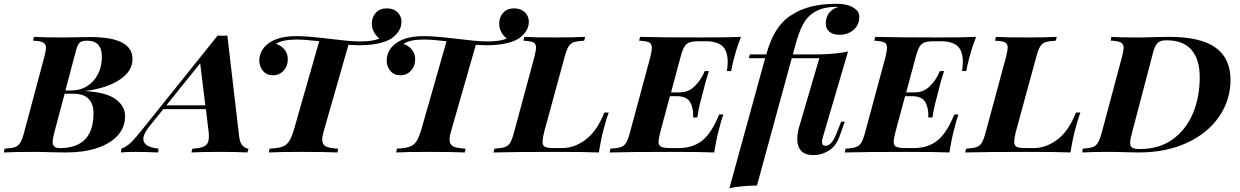

<svg xmlns="http://www.w3.org/2000/svg" viewBox="-62 -802 6525 1010"><path d="M384 -323Q496 -317 546 -280.5Q596 -244 596 -191Q596 -131 556 -88Q516 -45 446.5 -22.5Q377 0 288 0L215 -1Q155 -3 116 -3Q11 -3 -42 0L-38 -20Q-2 -22 16 -28Q34 -34 44.5 -51Q55 -68 65 -106L171 -502Q180 -538 180 -550Q180 -570 165 -578.5Q150 -587 112 -588L117 -608Q168 -605 272 -605Q317 -605 340 -606L413 -607Q526 -607 580.5 -578Q635 -549 635 -491Q635 -427 566.5 -382Q498 -337 384 -323ZM474 -503Q474 -588 396 -588Q369 -588 357.5 -578Q346 -568 338 -537L282 -326H310Q361 -326 398 -350Q435 -374 454.5 -414.5Q474 -455 474 -503ZM323 -309H278L224 -106Q215 -72 215 -57Q215 -40 223.5 -31.5Q232 -23 253 -23Q430 -23 430 -207Q430 -254 404.5 -281.5Q379 -309 323 -309Z M1245 -20 1240 0Q1189 -3 1095 -3Q993 -3 945 0L950 -20Q997 -22 1017 -35Q1037 -48 1037 -84Q1037 -97 1036 -104L1021 -228H797L723 -136Q692 -97 692 -71Q692 -29 772 -20L770 0Q704 -3 648 -3Q604 -3 574 0L577 -20Q604 -30 628.5 -54Q653 -78 693 -129L1083 -615L1109 -614L1134 -615L1196 -84Q1200 -51 1214 -36Q1228 -21 1245 -20ZM1018 -248 991 -469 813 -248Z M2050 -688Q2050 -635 1993 -597Q1935 -564 1825 -564Q1809 -564 1771 -566L1642 -116Q1633 -86 1633 -67Q1633 -42 1652 -32Q1671 -22 1717 -20L1713 0Q1649 -3 1528 -3Q1409 -3 1352 0L1356 -20Q1399 -22 1422 -30Q1445 -38 1458 -57.5Q1471 -77 1483 -116L1617 -585Q1541 -594 1498 -594Q1424 -594 1390 -571Q1417 -563 1434.5 -541.5Q1452 -520 1452 -490Q1452 -455 1430 -430.5Q1408 -406 1374 -406Q1341 -406 1321.5 -429Q1302 -452 1302 -484Q1302 -512 1317.5 -538.5Q1333 -565 1366 -584Q1415 -612 1498 -612Q1554 -612 1670 -598Q1712 -593 1755 -588.5Q1798 -584 1832 -584Q1898 -584 1934 -599Q1917 -612 1905.5 -632.5Q1894 -653 1894 -678Q1894 -712 1915 -735Q1936 -758 1973 -758Q2008 -758 2029 -737.5Q2050 -717 2050 -688Z M2720 -688Q2720 -635 2663 -597Q2605 -564 2495 -564Q2479 -564 2441 -566L2312 -116Q2303 -86 2303 -67Q2303 -42 2322 -32Q2341 -22 2387 -20L2383 0Q2319 -3 2198 -3Q2079 -3 2022 0L2026 -20Q2069 -22 2092 -30Q2115 -38 2128 -57.5Q2141 -77 2153 -116L2287 -585Q2211 -594 2168 -594Q2094 -594 2060 -571Q2087 -563 2104.5 -541.5Q2122 -520 2122 -490Q2122 -455 2100 -430.5Q2078 -406 2044 -406Q2011 -406 1991.5 -429Q1972 -452 1972 -484Q1972 -512 1987.5 -538.5Q2003 -565 2036 -584Q2085 -612 2168 -612Q2224 -612 2340 -598Q2382 -593 2425 -588.5Q2468 -584 2502 -584Q2568 -584 2604 -599Q2587 -612 2575.5 -632.5Q2564 -653 2564 -678Q2564 -712 2585 -735Q2606 -758 2643 -758Q2678 -758 2699 -737.5Q2720 -717 2720 -688Z M3114 -124Q3101 -79 3088 0Q3020 -3 2858 -3Q2642 -3 2534 0L2539 -20Q2575 -22 2593 -28Q2611 -34 2621.5 -51Q2632 -68 2642 -106L2749 -502Q2758 -540 2758 -551Q2758 -572 2743.5 -579Q2729 -586 2691 -588L2696 -608Q2747 -605 2860 -605Q2955 -605 3016 -608L3011 -588Q2974 -586 2956.5 -580Q2939 -574 2928.5 -557Q2918 -540 2908 -502L2800 -106Q2792 -72 2792 -57Q2792 -36 2805 -29.5Q2818 -23 2852 -23H2894Q2960 -23 3019.5 -68Q3079 -113 3117 -210H3140Q3124 -165 3114 -124Z M3836 -608Q3814 -554 3799 -494Q3790 -462 3784 -428H3762Q3766 -462 3766 -475Q3766 -535 3737.5 -560Q3709 -585 3650 -585H3619Q3584 -585 3566.5 -579.5Q3549 -574 3538.5 -557Q3528 -540 3518 -502L3468 -316H3514Q3560 -316 3593.5 -349.5Q3627 -383 3645 -428H3667Q3650 -377 3633 -306Q3626 -281 3619.5 -254.5Q3613 -228 3606 -184H3584Q3587 -231 3569 -263.5Q3551 -296 3499 -296H3462L3411 -106Q3402 -68 3402 -57Q3402 -36 3416.5 -29.5Q3431 -23 3469 -23H3506Q3583 -23 3632.5 -63Q3682 -103 3721 -200H3743Q3731 -168 3721 -124Q3708 -79 3695 0Q3627 -3 3466 -3Q3253 -3 3145 0L3149 -20Q3185 -22 3203 -28Q3221 -34 3231.5 -51Q3242 -68 3252 -106L3359 -502Q3367 -536 3367 -550Q3367 -572 3352.5 -579Q3338 -586 3300 -588L3305 -608Q3412 -605 3625 -605Q3772 -605 3836 -608Z M4458 -707Q4456 -668 4426.5 -643.5Q4397 -619 4355 -619Q4320 -619 4301 -635Q4282 -651 4282 -678Q4282 -713 4300.5 -735.5Q4319 -758 4350 -766H4337Q4264 -766 4217 -735Q4183 -713 4161.5 -672.5Q4140 -632 4121 -561L4109 -516H4254Q4338 -518 4399 -531L4268 -85Q4262 -67 4262 -56Q4262 -35 4281 -35Q4297 -35 4312 -52Q4327 -69 4344 -114L4363 -162H4382L4356 -89Q4337 -34 4298.5 -10Q4260 14 4218 14Q4174 14 4153 -8Q4132 -30 4132 -70Q4132 -105 4145 -145L4248 -496H4103L3920 174Q3836 175 3775 188L3963 -496H3877L3883 -516H3969Q3990 -592 4022 -642.5Q4054 -693 4100 -722Q4149 -754 4207 -768Q4265 -782 4337 -782Q4406 -782 4438 -754Q4461 -737 4458 -707Z M5073 -608Q5051 -554 5036 -494Q5027 -462 5021 -428H4999Q5003 -462 5003 -475Q5003 -535 4974.5 -560Q4946 -585 4887 -585H4856Q4821 -585 4803.5 -579.5Q4786 -574 4775.5 -557Q4765 -540 4755 -502L4705 -316H4751Q4797 -316 4830.5 -349.5Q4864 -383 4882 -428H4904Q4887 -377 4870 -306Q4863 -281 4856.5 -254.5Q4850 -228 4843 -184H4821Q4824 -231 4806 -263.5Q4788 -296 4736 -296H4699L4648 -106Q4639 -68 4639 -57Q4639 -36 4653.5 -29.5Q4668 -23 4706 -23H4743Q4820 -23 4869.5 -63Q4919 -103 4958 -200H4980Q4968 -168 4958 -124Q4945 -79 4932 0Q4864 -3 4703 -3Q4490 -3 4382 0L4386 -20Q4422 -22 4440 -28Q4458 -34 4468.5 -51Q4479 -68 4489 -106L4596 -502Q4604 -536 4604 -550Q4604 -572 4589.5 -579Q4575 -586 4537 -588L4542 -608Q4649 -605 4862 -605Q5009 -605 5073 -608Z M5595 -124Q5582 -79 5569 0Q5501 -3 5339 -3Q5123 -3 5015 0L5020 -20Q5056 -22 5074 -28Q5092 -34 5102.5 -51Q5113 -68 5123 -106L5230 -502Q5239 -540 5239 -551Q5239 -572 5224.5 -579Q5210 -586 5172 -588L5177 -608Q5228 -605 5341 -605Q5436 -605 5497 -608L5492 -588Q5455 -586 5437.5 -580Q5420 -574 5409.5 -557Q5399 -540 5389 -502L5281 -106Q5273 -72 5273 -57Q5273 -36 5286 -29.5Q5299 -23 5333 -23H5375Q5441 -23 5500.5 -68Q5560 -113 5598 -210H5621Q5605 -165 5595 -124Z M5928 0 5873 -1Q5817 -3 5776 -3Q5680 -3 5631 0L5634 -20Q5668 -22 5685.5 -28Q5703 -34 5713.5 -51.5Q5724 -69 5734 -106L5840 -502Q5849 -538 5849 -550Q5849 -570 5834 -578.5Q5819 -587 5781 -588L5784 -608Q5827 -605 5911 -605H5942Q6050 -608 6091 -608Q6254 -608 6332.5 -551.5Q6411 -495 6411 -382Q6411 -276 6351 -188.5Q6291 -101 6181.5 -50.5Q6072 0 5928 0ZM6249 -395Q6249 -491 6205 -540.5Q6161 -590 6075 -590Q6051 -590 6038 -583.5Q6025 -577 6016 -559.5Q6007 -542 5998 -504L5893 -104Q5883 -66 5883 -51Q5883 -32 5894.5 -25Q5906 -18 5935 -18Q6037 -18 6108 -70Q6179 -122 6214 -207.5Q6249 -293 6249 -395Z"/></svg>

Font: Playfair Display SC
Style: Bold Italic
Weight: 700
Italic angle: -14°
Designer: Claus Eggers Sørensen
Foundry: Claus Eggers Sørensen
Version: Version 1.200; ttfautohint (v1.6)